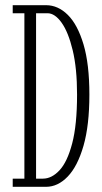

<svg xmlns="http://www.w3.org/2000/svg" viewBox="-20 -720 394 740"><path d="M29 0V-31.5H74V-669H29V-700H157.5Q203.5 -700 241.2 -662.8Q279 -625.5 301.8 -549.2Q324.5 -473 324.5 -355.5Q324.5 -237 301.8 -158Q279 -79 241 -39.5Q203 0 157.5 0ZM119 -31.5H145.5Q179.5 -31.5 209.5 -63.8Q239.5 -96 258.2 -167.2Q277 -238.5 277 -355.5Q277 -456.5 260.2 -526.2Q243.5 -596 217.5 -632.5Q191.5 -669 163 -669H119Z"/></svg>

Font: Imbue Thin 10pt ExtraLight
Style: Regular
Weight: 250
Version: Version 1.102